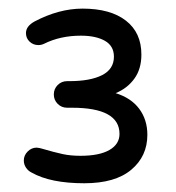

<svg xmlns="http://www.w3.org/2000/svg" viewBox="-20 -713 401 437"><path d="M51.8 -320.3Q43.9 -324.2 39.1 -331.5Q34.2 -338.9 34.2 -347.7Q34.2 -359.4 43 -368.2Q51.8 -377 63.5 -377L70.3 -376L74.2 -375Q104.5 -366.2 122.6 -362.3Q140.6 -358.4 163.1 -358.4Q206.1 -358.4 229 -371.6Q252 -384.8 252 -408.2Q252 -467.8 143.6 -467.8H132.8Q120.1 -467.8 111.3 -476.6Q102.5 -485.4 102.5 -498Q102.5 -510.7 111.3 -519.5Q120.1 -528.3 132.8 -528.3H137.7Q185.5 -528.3 212.4 -542Q239.3 -555.7 239.3 -584Q239.3 -608.4 218.8 -620.1Q198.2 -631.8 164.1 -631.8Q117.2 -631.8 80.1 -613.3Q74.2 -610.4 67.4 -610.4Q55.7 -610.4 47.4 -618.2Q39.1 -626 39.1 -637.7Q39.1 -653.3 58.6 -664.1Q114.3 -693.4 168 -693.4Q231.4 -693.4 266.6 -666Q301.8 -638.7 301.8 -588.9Q301.8 -555.7 285.6 -533.7Q269.5 -511.7 243.2 -501Q278.3 -490.2 296.9 -465.3Q315.4 -440.4 315.4 -406.2Q315.4 -357.4 278.8 -326.7Q242.2 -295.9 171.9 -295.9Q94.7 -295.9 51.8 -320.3Z"/></svg>

Font: KTXP_ComRound
Style: Medium
Weight: 500
Version: Version 1.01;May 16, 2022;FontCreator 13.0.0.2683 64-bit